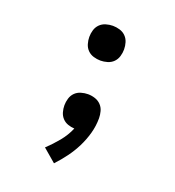

<svg xmlns="http://www.w3.org/2000/svg" viewBox="-135 -644 869 955"><g transform="rotate(20 300.0 -166.5)"><path d="M300 -354Q282 -354 263.5 -359.5Q245 -365 232 -378Q219 -391 213.5 -409.5Q208 -428 208 -446Q208 -465 213.5 -483Q219 -501 232 -514Q245 -527 263.5 -532.5Q282 -538 300 -538Q318 -538 336.5 -532.5Q355 -527 368 -514Q381 -501 386.5 -483Q392 -465 392 -446Q392 -428 386.5 -409.5Q381 -391 368 -378Q355 -365 336.5 -359.5Q318 -354 300 -354ZM258 205 189 146Q221 116 249 82Q277 48 294 8Q276 7 259 1Q242 -5 230 -18Q218 -31 213 -48.5Q208 -66 208 -84Q208 -102 213.5 -120.5Q219 -139 232 -152Q245 -165 263.5 -170.5Q282 -176 300 -176Q319 -176 337.5 -170Q356 -164 369 -150.5Q382 -137 387 -118.5Q392 -100 392 -82Q392 -41 381 -1.5Q370 38 352 74Q334 110 310 142.5Q286 175 258 205Z"/></g></svg>

Font: Iosevka Curly Slab SmBdEx
Style: Regular
Weight: 600
Width: 7
Monospace: yes
Designer: Belleve Invis
Foundry: Belleve Invis
Version: Version 11.1.0; ttfautohint (v1.8.3)